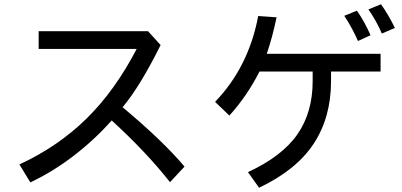

<svg xmlns="http://www.w3.org/2000/svg" viewBox="-20 -785 1880 899"><path d="M776 68Q665 -73 503 -221Q423 -131 325.5 -56Q228 19 122 69L71 -15Q252 -99 385 -229.5Q518 -360 620 -556H161V-639H673L732 -574Q635 -379 554 -283Q743 -125 844 -5Z M1768 -628Q1741 -690 1705 -741L1764 -765Q1799 -716 1829 -654ZM1656 -593Q1647 -615 1629.5 -648Q1612 -681 1592 -711L1651 -735Q1686 -686 1715 -620ZM1762 -450H1530V-405Q1530 -236 1449 -112.5Q1368 11 1193 94L1141 21Q1301 -53 1372.5 -156Q1444 -259 1444 -405V-450H1195Q1136 -334 1054 -244L987 -308Q1144 -471 1189 -710L1275 -704Q1255 -608 1229 -533H1762Z"/></svg>

Font: LINE Seed Sans KR Regular
Style: Regular
Weight: 400
Designer: LINE VX Design & Sandoll Inc & Dalton Maag Ltd
Foundry: Sandoll Inc.
Version: Version 1.000